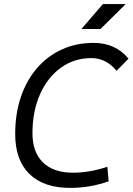

<svg xmlns="http://www.w3.org/2000/svg" viewBox="-20 -914 652 944"><path d="M325.2 9.8Q194.3 9.8 124.5 -58.8Q54.7 -127.4 54.7 -255.4Q54.7 -355 82.5 -437Q110.4 -519 161.6 -578.6Q212.9 -638.2 283.7 -670.7Q354.5 -703.1 440.4 -703.1Q548.3 -703.1 611.8 -625.5L553.2 -565.9Q501.5 -628.4 429.7 -628.4Q344.7 -628.4 279.3 -581.1Q213.9 -533.7 176.8 -450.4Q139.6 -367.2 139.6 -258.8Q139.6 -165.5 191.4 -115.2Q243.2 -64.9 338.4 -64.9Q421.4 -64.9 507.8 -94.2L514.2 -22.5Q466.8 -5.9 419.7 2Q372.6 9.8 325.2 9.8ZM380.4 -771.5 485.8 -894H598.1L474.1 -771.5Z"/></svg>

Font: Cascadia Code NF SemiLight
Style: Italic
Weight: 350
Italic angle: -10°
Monospace: yes
Designer: Aaron Bell
Foundry: Saja Typeworks
Version: Version 2404.023; ttfautohint (v1.8.4)